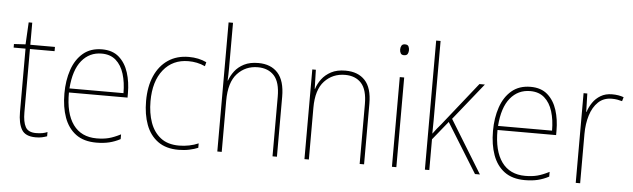

<svg xmlns="http://www.w3.org/2000/svg" viewBox="-48 -1004 3714 1126"><g transform="rotate(5 1808.5 -441.0)"><path d="M188 -81Q209 -81 225.5 -84Q242 -87 255 -93V-68Q241 -63 225.5 -59.5Q210 -56 188 -56Q127 -56 105.5 -93Q84 -130 84 -196V-569H14V-590L82 -594L89 -724H110V-594H255V-569H110V-196Q110 -140 126 -110.5Q142 -81 188 -81Z M532 -604Q594 -604 632 -570.5Q670 -537 687.5 -482Q705 -427 705 -361V-335H360Q359 -212 406.5 -146.5Q454 -81 545 -81Q585 -81 616 -89Q647 -97 686 -117V-89Q654 -72 620.5 -64Q587 -56 545 -56Q471 -56 424.5 -90.5Q378 -125 356 -186Q334 -247 334 -327Q334 -404 355.5 -467Q377 -530 421 -567Q465 -604 532 -604ZM532 -579Q460 -579 414.5 -523.5Q369 -468 361 -359H679Q679 -422 663.5 -472Q648 -522 615.5 -550.5Q583 -579 532 -579Z M1029 -56Q955 -56 907.5 -90.5Q860 -125 837.5 -185.5Q815 -246 815 -325Q815 -410 842.5 -472.5Q870 -535 921 -569.5Q972 -604 1043 -604Q1101 -604 1147 -582L1141 -558Q1117 -569 1092.5 -574Q1068 -579 1043 -579Q950 -579 895.5 -511Q841 -443 841 -326Q841 -256 860.5 -201Q880 -146 921.5 -113.5Q963 -81 1030 -81Q1060 -81 1089.5 -87Q1119 -93 1144 -104V-78Q1123 -69 1093 -62.5Q1063 -56 1029 -56Z M1283 -561Q1283 -538 1282.5 -521.5Q1282 -505 1281 -486H1283Q1293 -515 1313.5 -542Q1334 -569 1368 -586.5Q1402 -604 1452 -604Q1526 -604 1567 -558.5Q1608 -513 1608 -419V-66H1582V-417Q1582 -503 1547 -541Q1512 -579 1451 -579Q1379 -579 1331 -527.5Q1283 -476 1283 -367V-66H1257V-826H1283Z M1965 -604Q2039 -604 2080 -560Q2121 -516 2121 -423V-66H2095V-418Q2095 -503 2060.5 -541Q2026 -579 1965 -579Q1892 -579 1844 -528Q1796 -477 1796 -371V-66H1770V-594H1791L1794 -482H1796Q1805 -512 1826 -540Q1847 -568 1881 -586Q1915 -604 1965 -604Z M2299 -788Q2315 -788 2320 -778Q2325 -768 2325 -756Q2325 -743 2319.5 -733.5Q2314 -724 2298 -724Q2284 -724 2278.5 -733.5Q2273 -743 2273 -756Q2273 -768 2278.5 -778Q2284 -788 2299 -788ZM2311 -594V-66H2285V-594Z M2505 -442Q2505 -399 2505 -361Q2505 -323 2504 -280Q2518 -299 2528 -311.5Q2538 -324 2552 -340L2754 -594H2786L2612 -377L2803 -66H2774L2594 -357L2505 -247V-66H2479V-826H2505Z M3055 -604Q3117 -604 3155 -570.5Q3193 -537 3210.5 -482Q3228 -427 3228 -361V-335H2883Q2882 -212 2929.5 -146.5Q2977 -81 3068 -81Q3108 -81 3139 -89Q3170 -97 3209 -117V-89Q3177 -72 3143.5 -64Q3110 -56 3068 -56Q2994 -56 2947.5 -90.5Q2901 -125 2879 -186Q2857 -247 2857 -327Q2857 -404 2878.5 -467Q2900 -530 2944 -567Q2988 -604 3055 -604ZM3055 -579Q2983 -579 2937.5 -523.5Q2892 -468 2884 -359H3202Q3202 -422 3186.5 -472Q3171 -522 3138.5 -550.5Q3106 -579 3055 -579Z M3535 -602Q3573 -602 3603 -591L3596 -567Q3582 -571 3567.5 -573.5Q3553 -576 3535 -576Q3487 -576 3455.5 -546Q3424 -516 3408.5 -466Q3393 -416 3393 -356V-66H3367V-594H3389L3392 -486H3394Q3403 -515 3421 -541.5Q3439 -568 3467.5 -585Q3496 -602 3535 -602Z"/></g></svg>

Font: Noto Sans Malayalam UI SemiCondensed Thin
Style: Regular
Weight: 100
Width: 4
Designer: Jelle Bosma - Monotype Design Team
Foundry: Monotype Imaging Inc.
Version: Version 2.104; ttfautohint (v1.8.4.7-5d5b)